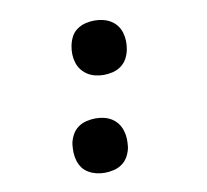

<svg xmlns="http://www.w3.org/2000/svg" viewBox="-65 -599 730 678"><g transform="rotate(-10 300.0 -260.0)"><path d="M258 8Q243 8 228.5 4.5Q214 1 201 -6.5Q188 -14 179.5 -25.5Q171 -37 166.5 -51.5Q162 -66 161.5 -81.5Q161 -97 163 -113Q166 -129 174 -144Q182 -159 195.5 -169Q209 -179 226 -183Q243 -187 259 -187Q274 -187 289 -183.5Q304 -180 316.5 -172Q329 -164 337.5 -152.5Q346 -141 350.5 -126.5Q355 -112 355.5 -96.5Q356 -81 354 -66Q351 -50 343 -35Q335 -20 321.5 -10Q308 0 291 4Q274 8 258 8ZM315 -333Q300 -333 285 -336.5Q270 -340 257.5 -348Q245 -356 236 -367.5Q227 -379 222.5 -393.5Q218 -408 217.5 -423.5Q217 -439 220 -454Q223 -470 230.5 -485Q238 -500 252 -510Q266 -520 282.5 -524Q299 -528 315 -528Q330 -528 345 -524.5Q360 -521 372.5 -513.5Q385 -506 394 -494.5Q403 -483 407.5 -468.5Q412 -454 412.5 -438.5Q413 -423 410 -407Q407 -391 399 -376Q391 -361 377.5 -351Q364 -341 347.5 -337Q331 -333 315 -333Z"/></g></svg>

Font: Iosevka Custom Oblique
Style: Bold
Weight: 700
Italic angle: -9°
Monospace: yes
Designer: Belleve Invis
Foundry: Belleve Invis
Version: Version 30.1.2; ttfautohint (v1.8.4)